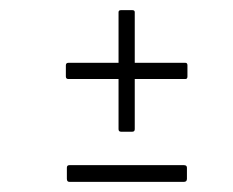

<svg xmlns="http://www.w3.org/2000/svg" viewBox="-20 -441 460 379"><path d="M219 -181Q214 -181 214 -186V-285H115Q110 -285 110 -290V-312Q110 -317 115 -317H214V-417Q214 -421 219 -421H241Q246 -421 246 -417V-317H346Q350 -317 350 -312V-290Q350 -285 346 -285H246V-186Q246 -181 241 -181ZM117 -82Q112 -82 112 -88V-110Q112 -115 117 -115H343Q349 -115 349 -110V-88Q349 -82 343 -82Z"/></svg>

Font: Sofia Sans Extra Condensed ExtraLight
Style: Italic
Weight: 250
Italic angle: -9°
Version: Version 4.100